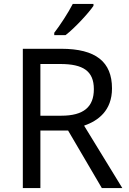

<svg xmlns="http://www.w3.org/2000/svg" viewBox="-20 -964 662 984"><path d="M459 -934V-944H353C330 -899 287 -833 258 -796V-784H316C363 -820 434 -897 459 -934ZM294 -714H97V0H187V-295H329L502 0H607L411 -320C483 -345 554 -397 554 -511C554 -647 471 -714 294 -714ZM289 -636C406 -636 461 -600 461 -507C461 -417 410 -371 294 -371H187V-636Z"/></svg>

Font: Noto Sans Mahajani
Style: Regular
Weight: 400
Designer: Monotype Design Team
Foundry: Monotype Imaging Inc.
Version: Version 2.003